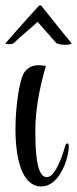

<svg xmlns="http://www.w3.org/2000/svg" viewBox="-38 -670 279 695"><path d="M199 -508C211 -508 221 -510 221 -513C221 -514 221 -514 220 -515C183 -559 147 -605 111 -650H104C100 -647 19 -556 -17 -515C-18 -514 -18 -514 -18 -513C-18 -511 -13 -510 -7 -510C1 -510 9 -511 13 -515C39 -541 70 -564 98 -591L165 -515C170 -510 186 -508 199 -508ZM112 5C172 5 207 -82 211 -135V-139C211 -148 209 -151 206 -151C203 -151 199 -147 198 -142C190 -113 180 -86 170 -67C155 -38 143 -29 132 -29H131C93 -29 90 -127 90 -197C90 -297 115 -384 128 -431C119 -433 110 -434 102 -434C71 -434 54 -417 46 -401C33 -375 18 -289 18 -203C18 -99 40 5 112 5Z"/></svg>

Font: Style Script
Style: Regular
Weight: 400
Designer: Robert E. Leuschke
Foundry: Robert E. Leuschke
Version: Version 1.010